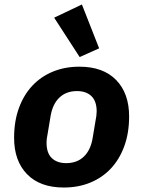

<svg xmlns="http://www.w3.org/2000/svg" viewBox="-20 -826 640 858"><path d="M265 12Q159 12 101 -47.5Q43 -107 43 -210Q43 -284 64.5 -343Q86 -402 124.5 -443Q163 -484 216.5 -506Q270 -528 335 -528Q441 -528 499 -468.5Q557 -409 557 -306Q557 -232 535.5 -173Q514 -114 475.5 -73Q437 -32 383.5 -10Q330 12 265 12ZM276 -97Q324 -97 354.5 -126Q385 -155 394 -209L407 -287Q409 -296 410.5 -307.5Q412 -319 412 -328Q412 -374 388.5 -396.5Q365 -419 324 -419Q276 -419 245.5 -390Q215 -361 206 -307L193 -229Q191 -220 189.5 -208.5Q188 -197 188 -188Q188 -142 211.5 -119.5Q235 -97 276 -97ZM222 -747 346 -806 423 -610 336 -571Z"/></svg>

Font: IBM Plex Mono
Style: Bold Italic
Weight: 700
Italic angle: -9°
Monospace: yes
Designer: Mike Abbink, Paul van der Laan, Pieter van Rosmalen
Foundry: Bold Monday
Version: Version 2.3